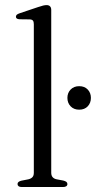

<svg xmlns="http://www.w3.org/2000/svg" viewBox="-20 -752 386 772"><path d="M186 -712V-57.5Q186 -46 191.8 -39.5Q197.5 -33 208 -31L234.5 -26Q242.5 -24 246.8 -20.8Q251 -17.5 251 -12Q251 -6.5 246.5 -3.2Q242 0 233 0H67.5Q59 0 54.8 -3.2Q50.5 -6.5 50.5 -12Q50.5 -17 54.2 -20.2Q58 -23.5 66 -25.5L94 -31Q104.5 -33.5 110.2 -39.5Q116 -45.5 116 -57V-654.5Q116 -664.5 112.5 -669Q109 -673.5 100 -674L58.5 -674.5Q50.5 -675 47.2 -677.8Q44 -680.5 44 -684.5Q44 -689.5 47.5 -692.8Q51 -696 60 -699L133 -723.5Q146 -728 154 -729.8Q162 -731.5 167 -731.5Q176.5 -731.5 181.2 -726.5Q186 -721.5 186 -712ZM298.5 -311Q277 -311 264 -324.5Q251 -338 251 -358.5Q251 -378.5 264 -392Q277 -405.5 298.5 -405.5Q320 -405.5 332.8 -392Q345.5 -378.5 345.5 -358.5Q345.5 -338 332.8 -324.5Q320 -311 298.5 -311Z"/></svg>

Font: Fraunces Light
Style: Regular
Weight: 300
Version: Version 1.000;[b76b70a41]